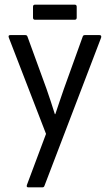

<svg xmlns="http://www.w3.org/2000/svg" viewBox="-20 -806 465 826"><path d="M102 0Q92 0 96 -11L178 -230L18 -644Q14 -655 24 -655H89Q96 -655 98 -649L180 -424Q189 -397 198.5 -369.5Q208 -342 216 -315H218Q227 -342 236.5 -370Q246 -398 255 -424L336 -649Q338 -655 345 -655H408Q418 -655 415 -644L171 -6Q169 0 162 0ZM131 -721Q122 -721 122 -730V-777Q122 -786 131 -786H301Q310 -786 310 -777V-730Q310 -721 301 -721Z"/></svg>

Font: Sofia Sans Cond
Style: Regular
Weight: 400
Width: 3
Designer: Botio Nikoltchev, Ani Petrova
Foundry: lettersoup
Version: Version 4.100; ttfautohint (v1.8.3)